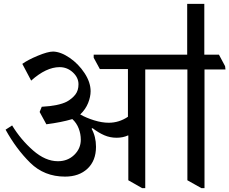

<svg xmlns="http://www.w3.org/2000/svg" viewBox="-20 -934 1192 998"><path d="M9 0ZM1152 -573H1043V44H1027L954 3V-573H735V44H719L647 3V-230H645Q619 -218 586 -218Q552 -218 522 -231Q492 -244 461 -268L456 -265Q479 -224 479 -171Q479 -99 435 -57.5Q391 -16 318 -16Q210 -16 137 -88Q64 -160 9 -260L43 -282Q88 -208 152 -152Q216 -96 281 -96Q332 -96 366 -129Q400 -162 400 -208Q400 -238 389 -266.5Q378 -295 356 -315Q299 -298 221 -288L186 -352L197 -379Q286 -384 328 -406Q356 -422 372 -443Q388 -464 388 -496Q388 -531 358.5 -558Q329 -585 290 -585Q220 -585 142 -515L96 -602Q125 -623 177 -644.5Q229 -666 256 -666Q296 -665 342 -633.5Q388 -602 419.5 -554Q451 -506 451 -460Q451 -431 438 -398.5Q425 -366 397 -339Q429 -321 469.5 -308.5Q510 -296 545 -296Q599 -296 645 -327V-575H499L467 -634V-650H1118L1150 -590ZM1042 -914V-635H953V-914Z"/></svg>

Font: Martel DemiBold
Style: Regular
Weight: 600
Designer: Dan Reynolds
Foundry: Dan Reynolds
Version: Version 1.001; ttfautohint (v1.1) -l 5 -r 5 -G 72 -x 0 -D la